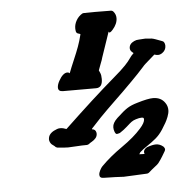

<svg xmlns="http://www.w3.org/2000/svg" viewBox="-47 -692 659 685"><g transform="rotate(-5 283.0 -349.5)"><path d="M450.2 -127.4Q448.7 -130.9 448.7 -134.3Q448.7 -142.6 459 -149.4Q459 -149.4 461.9 -150.9Q481 -157.7 493.2 -157.7Q507.8 -157.7 520 -147Q524.4 -141.6 524.4 -138.2Q524.4 -134.8 522.5 -131.3Q509.8 -109.4 504.4 -101.8Q499 -94.2 496.1 -90.3Q493.2 -86.4 481.9 -77.9Q470.7 -69.3 460 -59.6Q456.1 -56.6 452.1 -56.6Q375.5 -52.7 369.1 -52.7Q365.2 -52.7 359.6 -53.2Q354 -53.7 338.6 -54.2Q323.2 -54.7 297.4 -55.2Q282.7 -55.2 282.7 -66.9Q282.7 -74.2 287.4 -83.3Q292 -92.3 296.4 -96.7Q328.1 -128.9 372.1 -159.4Q416 -189.9 441.4 -218.8Q459 -238.3 459 -251Q459 -252.9 458 -254.9Q456.5 -257.3 450.7 -257.3Q442.4 -257.3 430.2 -253.4Q420.4 -250.5 413.6 -245.4Q406.7 -240.2 395.3 -229.7Q383.8 -219.2 368.7 -209.5Q360.4 -207 357.9 -207Q353 -207 349.6 -217.3Q347.2 -224.1 347.2 -231.9Q347.2 -247.1 364.7 -263.7Q389.6 -287.1 403.8 -296.1Q418 -305.2 440.4 -311.5Q479 -323.2 497.1 -323.2Q525.9 -323.2 540 -302.2Q548.3 -290.5 548.3 -275.9Q548.3 -265.6 543.2 -252.4Q538.1 -239.3 533.4 -231.4Q528.8 -223.6 519.5 -208.5Q507.8 -190.4 493.2 -178.2Q478.5 -166 461.9 -155Q445.3 -144 435.5 -134.8L431.2 -127.9Q438 -127.4 444.8 -127.4ZM209 -437Q216.3 -456.5 227.8 -483.2Q239.3 -509.8 246.3 -529.1Q253.4 -548.3 259.3 -572.3Q259.3 -574.2 252.7 -575.7Q246.1 -577.1 244.1 -583Q242.7 -588.9 242.7 -595.2Q242.7 -609.9 250.7 -623.8Q258.8 -637.7 272 -645.5Q274.9 -647 277.8 -647Q293 -647.5 314.5 -647.5Q343.3 -647.5 374.5 -647Q379.9 -647 383.8 -642.6Q392.6 -632.3 392.6 -619.1Q392.6 -598.6 375 -578.6Q362.3 -564 360.4 -573.7Q329.6 -484.4 329.6 -483.4Q328.6 -479 326.9 -474.4Q325.2 -469.7 321.3 -459.7Q317.4 -449.7 313.5 -438.5Q314 -437.5 317.9 -428.7Q321.3 -420.9 321.3 -407.2Q321.3 -376.5 298.8 -376H179.7Q162.6 -376 162.6 -390.1Q162.6 -400.4 169.9 -413.6Q177.2 -426.8 184.1 -433.1Q192.4 -440.9 200.7 -440.9Q203.1 -440.9 205.1 -440.2Q207 -439.5 208 -438.5Q209 -437.5 209 -437ZM180.2 -240.2Q289.6 -344.2 361.8 -405.8Q394 -433.1 407.7 -447.8Q421.4 -462.4 426.8 -470.9Q432.1 -479.5 442.4 -489.3Q431.6 -497.1 430.7 -503.9Q430.2 -504.9 430.2 -507.3Q430.2 -523.4 448.2 -531.7Q456.1 -535.6 465.3 -535.6Q482.9 -537.1 488.8 -537.1Q494.1 -537.1 497.8 -536.4Q501.5 -535.6 504.4 -535.6Q507.8 -535.6 510.5 -535.4Q513.2 -535.2 517.3 -533.9Q521.5 -532.7 524.2 -531.7Q526.9 -530.8 534.7 -527.8Q542.5 -524.9 547.9 -522.9Q552.2 -521.5 554.2 -518.1Q557.6 -512.7 557.6 -505.4Q557.6 -489.3 543 -479.5Q536.1 -475.1 529.3 -475.1Q522.9 -475.1 515.6 -477.5Q490.7 -456.1 482.7 -448.7Q474.6 -441.4 471.9 -437.7Q469.2 -434.1 449.7 -413.6Q430.2 -393.1 393.6 -356.9Q377 -340.8 358.4 -322.8Q339.8 -304.7 330.6 -295.7Q321.3 -286.6 305.9 -270.8Q290.5 -254.9 271.5 -233.9Q271.5 -233.4 270.5 -231.4Q283.2 -230.5 285.6 -218.8Q286.1 -217.3 286.1 -214.4Q286.1 -205.6 280.5 -198.7Q274.9 -191.9 266.6 -187.3Q258.3 -182.6 257.3 -181.2Q252.4 -177.2 248 -177.2Q230 -177.2 209.7 -175.8Q189.5 -174.3 180.7 -174.3Q166.5 -174.3 141.6 -177.2Q135.7 -178.7 133.3 -182.6Q133.3 -183.1 129.9 -185.3Q126.5 -187.5 123.3 -190.2Q120.1 -192.9 117.4 -198.2Q114.7 -203.6 114.7 -209.5Q114.7 -211.9 115.7 -215.8Q119.6 -233.4 147 -243.2Q152.3 -245.1 157.7 -245.1Q163.6 -245.1 168.9 -243.9Q174.3 -242.7 177.2 -241.2Z"/></g></svg>

Font: Essays1743
Style: BoldItalic
Weight: 700
Italic angle: -10°
Designer: Based on the typeface in a 1743 English translation of the essays of Montaigne.  PostScript/TrueType font designed by Jo
Version: Version 002.100